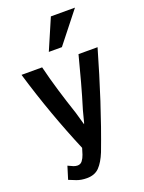

<svg xmlns="http://www.w3.org/2000/svg" viewBox="-178 -885 862 1146"><g transform="rotate(-20 253.0 -311.5)"><path d="M295 -607 449 -802H296L212 -607ZM495 -534H374Q352 -449 330.5 -370Q309 -291 284 -210Q277 -186 271 -160Q265 -134 262 -129Q258 -141 252.5 -162.5Q247 -184 239 -210Q211 -293 186.5 -374.5Q162 -456 143 -534H12Q54 -393 102.5 -258.5Q151 -124 203 -1Q198 17 191 38Q184 59 172.5 74Q161 89 142 89Q130 89 117 84Q104 79 84 69L59 150Q77 158 105 168.5Q133 179 169 179Q219 179 248 149Q277 119 300 62Q353 -78 401 -226Q449 -374 495 -534Z"/></g></svg>

Font: Repo DemiBold
Style: Regular
Weight: 600
Designer: Stefan Peev
Foundry: Context Ltd
Version: Version 1.502